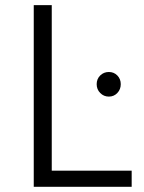

<svg xmlns="http://www.w3.org/2000/svg" viewBox="-20 -719 553 739"><path d="M109.9 -699.2H179.2V-62H486.8V0H109.9ZM365.7 -428.5Q379.4 -441.9 398.9 -441.9Q418.5 -441.9 431.6 -428.5Q444.8 -415 444.8 -395Q444.8 -375 431.6 -361.1Q418.5 -347.2 398.9 -347.2Q379.4 -347.2 365.7 -361.1Q352.1 -375 352.1 -395Q352.1 -415 365.7 -428.5Z"/></svg>

Font: Montserrat arm Light
Style: Regular
Weight: 300
Designer: Julieta Ulanovsky
Foundry: Julieta Ulanovsky
Version: Version 6.000;PS 006.000;hotconv 1.0.88;makeotf.lib2.5.64775